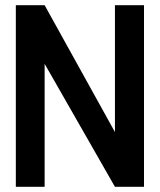

<svg xmlns="http://www.w3.org/2000/svg" viewBox="-20 -720 617 740"><path d="M535 -700H423V-211L152 -700H41V0H152V-474L423 0H535Z"/></svg>

Font: Advent Pro
Style: Bold
Weight: 700
Designer: VivaRado, Andreas Kalpakidis
Foundry: VivaRado, Andreas Kalpakidis
Version: Version 3.000